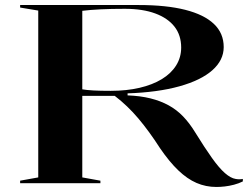

<svg xmlns="http://www.w3.org/2000/svg" viewBox="-20 -728 996 763"><path d="M840 15Q798 15 761 -1Q724 -17 688.5 -51Q653 -85 616 -139Q573 -206 530 -257Q487 -308 436 -347H307V-23L379 -10V0H60V-10L132 -23V-686L60 -698V-708H532Q641 -708 716 -689Q791 -670 830 -633Q869 -596 869 -541Q869 -489 824 -449Q779 -409 693 -385Q607 -361 487 -357V-349Q538 -347 578 -337Q618 -327 650 -309.5Q682 -292 707.5 -265.5Q733 -239 755 -203Q794 -140 822.5 -100Q851 -60 874 -40Q897 -20 916 -17Q931 -14 945 -17V-7Q929 1 910 6Q891 11 873 13Q855 15 840 15ZM420 -367Q483 -367 534.5 -379Q586 -391 623 -413.5Q660 -436 680 -468Q700 -500 700 -539Q700 -588 673.5 -622Q647 -656 597 -674.5Q547 -693 476 -693Q423 -693 381 -691Q339 -689 307 -685V-373Q324 -370 351.5 -368.5Q379 -367 420 -367Z"/></svg>

Font: Kalnia SemiExpanded
Style: Regular
Weight: 400
Width: 6
Designer: Frida Medrano
Foundry: Frida Medrano
Version: Version 1.105